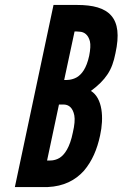

<svg xmlns="http://www.w3.org/2000/svg" viewBox="-20 -755 495 775"><path d="M40 0 196 -735H291C355 -735 402 -723 429 -692C456 -661 462 -613 446 -540C439 -505 430 -479 414 -455C398 -431 378 -411 347 -388C394 -359 400 -280 384 -208C372 -152 352 -105 319 -66C284 -27 237 -3 173 0ZM239 -432C248 -432 269 -431 290 -443C310 -455 329 -479 340 -530C345 -555 346 -575 343 -588C336 -615 320 -626 302 -627C293 -628 286 -628 281 -628ZM170 -107C179 -107 200 -105 221 -118C241 -131 262 -160 274 -220C281 -250 283 -273 280 -289C274 -320 258 -332 239 -333C230 -333 223 -333 218 -333Z"/></svg>

Font: League Gothic Italic
Style: Regular
Weight: 400
Designer: Tyler Finck
Foundry: The League of Moveable Type
Version: Version 1.001;PS 001.001;hotconv 1.0.56;makeotf.lib2.0.21325